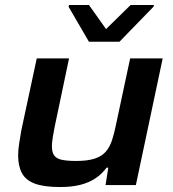

<svg xmlns="http://www.w3.org/2000/svg" viewBox="-20 -745 697 773"><path d="M222 8Q156 8 119.5 -6Q83 -20 68 -48.5Q53 -77 53 -120Q53 -140 57 -166.5Q61 -193 66 -221L128 -510H258L200 -234Q197 -220 193 -195.5Q189 -171 189 -158Q189 -131 198.5 -118.5Q208 -106 229.5 -101.5Q251 -97 287 -97Q333 -97 361.5 -106.5Q390 -116 406 -134.5Q422 -153 431 -180.5Q440 -208 447 -243L504 -510H635L527 0H405L416 -70H409Q391 -45 365 -27.5Q339 -10 304 -1Q269 8 222 8ZM338 -577 256 -718 258 -725H338L407 -628L506 -725H600L598 -718L461 -577Z"/></svg>

Font: Saira Expanded SemiBold
Style: Italic
Weight: 600
Width: 7
Italic angle: -12°
Designer: Hector Gatti with collaboration of the Omnibus-Type team
Foundry: Omnibus-Type
Version: Version 1.101